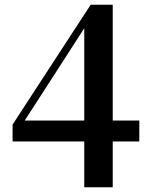

<svg xmlns="http://www.w3.org/2000/svg" viewBox="-20 -773 633 809"><path d="M335 16H455V-177H567V-265H455V-753H362L33 -248V-177H335ZM84 -265 219 -474 335 -654V-265Z"/></svg>

Font: Noto Serif JP
Style: Bold
Weight: 700
Designer: Ryoko NISHIZUKA 西塚涼子 (kana & ideographs); Frank Grießhammer (Latin, Greek & Cyrillic); Wenlong ZHANG 张文龙 (bopomofo); San
Foundry: Adobe
Version: Version 2.001;hotconv 1.1.0;makeotfexe 2.6.0